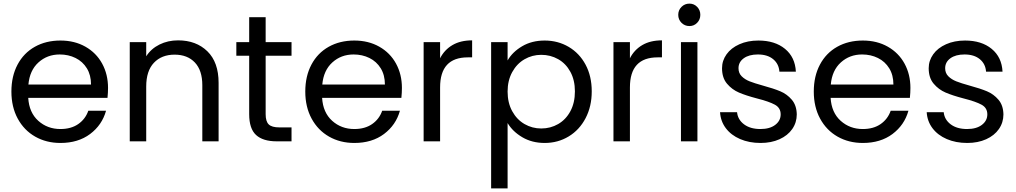

<svg xmlns="http://www.w3.org/2000/svg" viewBox="-20 -781 5616 1061"><path d="M577 -295Q577 -269 574 -240H136Q141 -159 191.5 -113.5Q242 -68 314 -68Q373 -68 412.5 -95.5Q452 -123 468 -169H566Q544 -90 478 -40.5Q412 9 314 9Q236 9 174.5 -26Q113 -61 78 -125.5Q43 -190 43 -275Q43 -360 77 -424Q111 -488 172.5 -522.5Q234 -557 314 -557Q392 -557 452 -523Q512 -489 544.5 -429.5Q577 -370 577 -295ZM483 -314Q483 -366 460 -403.5Q437 -441 397.5 -460.5Q358 -480 310 -480Q241 -480 192.5 -436Q144 -392 137 -314Z M964 -558Q1064 -558 1126 -497.5Q1188 -437 1188 -323V0H1098V-310Q1098 -392 1057 -435.5Q1016 -479 945 -479Q873 -479 830.5 -434Q788 -389 788 -303V0H697V-548H788V-470Q815 -512 861.5 -535Q908 -558 964 -558Z M1448 -473V-150Q1448 -110 1465 -93.5Q1482 -77 1524 -77H1591V0H1509Q1433 0 1395 -35Q1357 -70 1357 -150V-473H1286V-548H1357V-686H1448V-548H1591V-473Z M2201 -295Q2201 -269 2198 -240H1760Q1765 -159 1815.5 -113.5Q1866 -68 1938 -68Q1997 -68 2036.5 -95.5Q2076 -123 2092 -169H2190Q2168 -90 2102 -40.5Q2036 9 1938 9Q1860 9 1798.5 -26Q1737 -61 1702 -125.5Q1667 -190 1667 -275Q1667 -360 1701 -424Q1735 -488 1796.5 -522.5Q1858 -557 1938 -557Q2016 -557 2076 -523Q2136 -489 2168.5 -429.5Q2201 -370 2201 -295ZM2107 -314Q2107 -366 2084 -403.5Q2061 -441 2021.5 -460.5Q1982 -480 1934 -480Q1865 -480 1816.5 -436Q1768 -392 1761 -314Z M2412 -459Q2436 -506 2480.5 -532Q2525 -558 2589 -558V-464H2565Q2412 -464 2412 -298V0H2321V-548H2412Z M2785 -447Q2812 -494 2865.5 -525.5Q2919 -557 2990 -557Q3063 -557 3122.5 -522Q3182 -487 3216 -423.5Q3250 -360 3250 -276Q3250 -193 3216 -128Q3182 -63 3122.5 -27Q3063 9 2990 9Q2920 9 2866.5 -22.5Q2813 -54 2785 -101V260H2694V-548H2785ZM3157 -276Q3157 -338 3132 -384Q3107 -430 3064.5 -454Q3022 -478 2971 -478Q2921 -478 2878.5 -453.5Q2836 -429 2810.5 -382.5Q2785 -336 2785 -275Q2785 -213 2810.5 -166.5Q2836 -120 2878.5 -95.5Q2921 -71 2971 -71Q3022 -71 3064.5 -95.5Q3107 -120 3132 -166.5Q3157 -213 3157 -276Z M3461 -459Q3485 -506 3529.5 -532Q3574 -558 3638 -558V-464H3614Q3461 -464 3461 -298V0H3370V-548H3461Z M3790 -637Q3764 -637 3746 -655Q3728 -673 3728 -699Q3728 -725 3746 -743Q3764 -761 3790 -761Q3815 -761 3832.5 -743Q3850 -725 3850 -699Q3850 -673 3832.5 -655Q3815 -637 3790 -637ZM3834 -548V0H3743V-548Z M4183 9Q4120 9 4070 -12.5Q4020 -34 3991 -72.5Q3962 -111 3959 -161H4053Q4057 -120 4091.5 -94Q4126 -68 4182 -68Q4234 -68 4264 -91Q4294 -114 4294 -149Q4294 -185 4262 -202.5Q4230 -220 4163 -237Q4102 -253 4063.5 -269.5Q4025 -286 3997.5 -318.5Q3970 -351 3970 -404Q3970 -446 3995 -481Q4020 -516 4066 -536.5Q4112 -557 4171 -557Q4262 -557 4318 -511Q4374 -465 4378 -385H4287Q4284 -428 4252.5 -454Q4221 -480 4168 -480Q4119 -480 4090 -459Q4061 -438 4061 -404Q4061 -377 4078.5 -359.5Q4096 -342 4122.5 -331.5Q4149 -321 4196 -308Q4255 -292 4292 -276.5Q4329 -261 4355.5 -230Q4382 -199 4383 -149Q4383 -104 4358 -68Q4333 -32 4287.5 -11.5Q4242 9 4183 9Z M5011 -295Q5011 -269 5008 -240H4570Q4575 -159 4625.5 -113.5Q4676 -68 4748 -68Q4807 -68 4846.5 -95.5Q4886 -123 4902 -169H5000Q4978 -90 4912 -40.5Q4846 9 4748 9Q4670 9 4608.5 -26Q4547 -61 4512 -125.5Q4477 -190 4477 -275Q4477 -360 4511 -424Q4545 -488 4606.5 -522.5Q4668 -557 4748 -557Q4826 -557 4886 -523Q4946 -489 4978.5 -429.5Q5011 -370 5011 -295ZM4917 -314Q4917 -366 4894 -403.5Q4871 -441 4831.5 -460.5Q4792 -480 4744 -480Q4675 -480 4626.5 -436Q4578 -392 4571 -314Z M5325 9Q5262 9 5212 -12.5Q5162 -34 5133 -72.5Q5104 -111 5101 -161H5195Q5199 -120 5233.5 -94Q5268 -68 5324 -68Q5376 -68 5406 -91Q5436 -114 5436 -149Q5436 -185 5404 -202.5Q5372 -220 5305 -237Q5244 -253 5205.5 -269.5Q5167 -286 5139.5 -318.5Q5112 -351 5112 -404Q5112 -446 5137 -481Q5162 -516 5208 -536.5Q5254 -557 5313 -557Q5404 -557 5460 -511Q5516 -465 5520 -385H5429Q5426 -428 5394.5 -454Q5363 -480 5310 -480Q5261 -480 5232 -459Q5203 -438 5203 -404Q5203 -377 5220.5 -359.5Q5238 -342 5264.5 -331.5Q5291 -321 5338 -308Q5397 -292 5434 -276.5Q5471 -261 5497.5 -230Q5524 -199 5525 -149Q5525 -104 5500 -68Q5475 -32 5429.5 -11.5Q5384 9 5325 9Z"/></svg>

Font: Fz Poppins
Style: Regular
Weight: 400
Designer: Ninad Kale (Devanagari), Jonny Pinhorn (Latin)
Foundry: Indian Type Foundry
Version: Vit hóa bi Vntype.Com & FontZin.Com